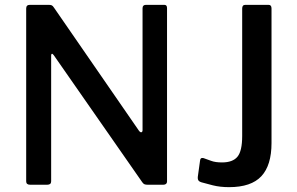

<svg xmlns="http://www.w3.org/2000/svg" viewBox="-20 -762 1225 792"><path d="M658 -742Q669 -742 669 -729V-13Q669 -7 665 -3.5Q661 0 654 0H589Q582 0 577 -1.5Q572 -3 567 -10L202 -534Q197 -541 194 -540Q191 -539 191 -533V-14Q191 0 175 0H104Q88 0 88 -14V-727Q88 -742 103 -742H181Q189 -742 193.5 -740Q198 -738 203 -730L553 -223Q559 -215 563.5 -216.5Q568 -218 568 -225V-728Q568 -742 582 -742ZM1100 -172Q1100 -80 1058 -35Q1016 10 925 10Q888 10 858 2.5Q828 -5 811 -10Q803 -12 799 -17Q795 -22 796 -33L805 -98Q806 -113 819 -110Q834 -105 851 -98.5Q868 -92 896 -92Q940 -92 959.5 -115.5Q979 -139 979 -201V-727Q979 -742 992 -742H1088Q1100 -742 1100 -727V-172Z"/></svg>

Font: Libre Franklin Medium
Style: Regular
Weight: 500
Designer: Pablo Impallari, Rodrigo Fuenzalida, Nhung Nguyen
Foundry: Impallari Type
Version: Version 3.000